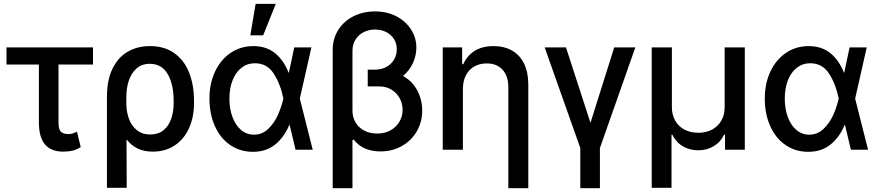

<svg xmlns="http://www.w3.org/2000/svg" viewBox="-20 -776 4559 995"><path d="M461.9 -441.4H283.2V-139.6Q283.2 -103.5 297.1 -92.3Q311 -81.1 334 -81.1Q346.2 -81.1 356.7 -84.5Q367.2 -87.9 378.9 -93.8L398.4 -13.7Q376.5 0 355.7 4.9Q335 9.8 307.6 9.8Q245.1 9.8 213.4 -27.1Q181.6 -64 181.6 -142.6V-441.4H13.7V-530.3H461.9Z M757.8 -537.1Q831.5 -537.1 882.8 -501Q934.1 -464.8 959.7 -400.6Q985.4 -336.4 985.4 -252V-242.2Q985.4 -168 959.2 -110.8Q933.1 -53.7 884.8 -22Q836.4 9.8 771.5 9.8Q726.6 9.8 693.4 -6.3Q660.2 -22.5 635.7 -53.7L636.7 197.3H534.2V-274.4Q534.2 -359.9 562.5 -418.9Q590.8 -478 641.1 -507.6Q691.4 -537.1 757.8 -537.1ZM634.8 -230Q636.2 -193.4 648.7 -159.2Q661.1 -125 688.5 -102.1Q715.8 -79.1 758.8 -79.1Q800.3 -79.1 827.4 -101.3Q854.5 -123.5 867.2 -160.2Q879.9 -196.8 879.9 -242.2V-252Q879.9 -338.9 849.1 -392.1Q818.4 -445.3 755.9 -445.3Q714.4 -445.3 687 -420.7Q659.7 -396 647 -356.4Q634.3 -316.9 634.8 -271.5Z M1065.4 -265.6Q1065.4 -344.2 1095 -406.2Q1124.5 -468.3 1176.3 -502.7Q1228 -537.1 1293 -537.1Q1359.9 -537.1 1405 -500.7Q1450.2 -464.4 1475.6 -399.4H1477.1L1504.9 -530.3H1593.8L1533.7 -265.1L1600.6 0H1511.7L1481 -128.9H1479.5Q1452.6 -64.5 1406 -26.9Q1359.4 10.7 1291 10.7Q1224.6 10.7 1173.3 -24.2Q1122.1 -59.1 1093.8 -122.1Q1065.4 -185.1 1065.4 -265.6ZM1295.9 -78.1Q1338.9 -78.1 1370.1 -108.2Q1401.4 -138.2 1419.9 -179.9Q1438.5 -221.7 1448.2 -263.7L1448.7 -265.1L1448.2 -266.6Q1434.1 -337.9 1399.4 -393.1Q1364.7 -448.2 1300.8 -448.2Q1261.7 -448.2 1231.7 -425Q1201.7 -401.9 1185.3 -360.1Q1168.9 -318.4 1168.9 -264.6Q1168.9 -211.9 1184.8 -169.2Q1200.7 -126.5 1229.5 -102.3Q1258.3 -78.1 1295.9 -78.1ZM1304.7 -755.9H1409.2L1343.8 -592.8H1277.3Z M2137.7 -529.3Q2137.7 -488.3 2119.9 -449.2Q2102.1 -410.2 2068.4 -382.3Q2117.2 -355.5 2142.6 -307.1Q2168 -258.8 2168 -203.1Q2168 -143.6 2139.6 -95Q2111.3 -46.4 2061.8 -18.8Q2012.2 8.8 1951.2 8.8Q1910.2 8.8 1875 -5.1Q1839.8 -19 1812.5 -52.7L1806.6 -49.8V199.2H1704.1V-516.6Q1704.1 -574.7 1732.7 -620.4Q1761.2 -666 1811.3 -691.4Q1861.3 -716.8 1923.8 -716.8Q1985.8 -716.8 2034.7 -691.2Q2083.5 -665.5 2110.6 -622.6Q2137.7 -579.6 2137.7 -529.3ZM1934.6 -84Q1974.1 -84 2003.9 -100.6Q2033.7 -117.2 2050 -145.5Q2066.4 -173.8 2066.4 -207Q2066.4 -239.7 2051 -267.6Q2035.6 -295.4 2008.1 -311.8Q1980.5 -328.1 1946.3 -328.1H1885.7V-415H1921.9Q1958 -415 1984.1 -430.2Q2010.3 -445.3 2023.4 -469.5Q2036.6 -493.7 2036.1 -520.5Q2036.6 -549.8 2022 -573.2Q2007.3 -596.7 1981.4 -609.9Q1955.6 -623 1923.8 -623Q1891.6 -623 1864.7 -609.4Q1837.9 -595.7 1822.3 -570.8Q1806.6 -545.9 1806.6 -513.7V-202.1Q1806.6 -169.4 1822 -142.6Q1837.4 -115.7 1866.5 -99.9Q1895.5 -84 1934.6 -84Z M2378.9 0H2274.4V-530.3H2375V-443.4H2380.9Q2400.4 -487.8 2439.9 -512.5Q2479.5 -537.1 2537.1 -537.1Q2592.3 -537.1 2632.8 -514.4Q2673.3 -491.7 2695.6 -446.8Q2717.8 -401.9 2717.8 -336.9V199.2H2614.3V-324.2Q2614.3 -381.8 2584.5 -414.6Q2554.7 -447.3 2502 -447.3Q2466.3 -447.3 2438.2 -431.6Q2410.2 -416 2394.5 -386Q2378.9 -356 2378.9 -314.5Z M2913.1 -530.3 3040 -139.6 3163.1 -530.3H3272.5L3088.9 -8.8V199.2H2987.3V-8.8L2802.7 -530.3Z M3357.4 -530.3H3461.9V-220.7Q3461.9 -181.6 3478.8 -151.4Q3495.6 -121.1 3526.6 -104.5Q3557.6 -87.9 3598.6 -87.9Q3639.2 -87.9 3670.2 -104.5Q3701.2 -121.1 3718.3 -151.4Q3735.4 -181.6 3735.4 -220.7V-530.3H3839.8V0H3737.3V-78.1H3732.4Q3713.9 -39.1 3678.2 -18.1Q3642.6 2.9 3598.6 2.9Q3554.2 2.9 3518.8 -17.8Q3483.4 -38.6 3463.9 -78.1H3460V197.3H3357.4Z M3943.4 -265.6Q3943.4 -344.2 3972.9 -406.2Q4002.4 -468.3 4054.2 -502.7Q4106 -537.1 4170.9 -537.1Q4237.8 -537.1 4283 -500.7Q4328.1 -464.4 4353.5 -399.4H4355L4382.8 -530.3H4471.7L4411.6 -265.1L4478.5 0H4389.6L4358.9 -128.9H4357.4Q4330.6 -64.5 4283.9 -26.9Q4237.3 10.7 4168.9 10.7Q4102.5 10.7 4051.3 -24.2Q4000 -59.1 3971.7 -122.1Q3943.4 -185.1 3943.4 -265.6ZM4173.8 -78.1Q4216.8 -78.1 4248 -108.2Q4279.3 -138.2 4297.9 -179.9Q4316.4 -221.7 4326.2 -263.7L4326.7 -265.1L4326.2 -266.6Q4312 -337.9 4277.3 -393.1Q4242.7 -448.2 4178.7 -448.2Q4139.6 -448.2 4109.6 -425Q4079.6 -401.9 4063.2 -360.1Q4046.9 -318.4 4046.9 -264.6Q4046.9 -211.9 4062.7 -169.2Q4078.6 -126.5 4107.4 -102.3Q4136.2 -78.1 4173.8 -78.1Z"/></svg>

Font: Pretendard GOV Medium
Style: Regular
Weight: 500
Designer: Base glyphs from Inter by Rasmus Andersson; Hangeul glyphs from Noto Sans CJK(Source Han Sans) by Jang Soo-young and Kan
Foundry: Kil Hyung-jin
Version: Version 1.309